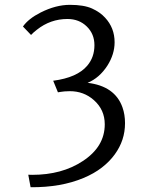

<svg xmlns="http://www.w3.org/2000/svg" viewBox="-20 -516 623 809"><path d="M99.1 220.2 115.7 220.7Q240.7 220.7 328.1 163.1Q421.4 102.5 421.4 7.8Q421.4 -53.7 375.5 -94.2Q333 -131.8 274.4 -131.8Q261.7 -131.8 252 -130.9L235.8 -128.9Q229 -128.4 224.1 -127L204.1 -175.8Q305.2 -189 347.7 -239.3Q377.9 -274.9 377.9 -325.7Q377.9 -373 345.7 -404.3Q313.5 -436 264.2 -436Q192.4 -436 135.3 -390.6Q120.1 -378.9 110.8 -368.7L76.7 -404.3Q100.1 -437.5 151.4 -463.4Q215.3 -495.6 274.4 -495.6Q333.5 -495.6 367.7 -480.2Q401.9 -464.8 422.9 -441.4Q462.9 -398.4 462.9 -337.9Q462.9 -287.6 432.6 -239.7Q398.9 -187.5 349.1 -167Q464.4 -153.3 496.1 -63.5Q506.8 -33.2 506.8 2.9Q506.8 39.1 496.1 71.8Q485.4 104.5 463.6 134.5Q441.9 164.6 409.2 189.9Q376.5 215.3 332 233.9Q236.8 273.9 108.9 272.9Z"/></svg>

Font: Habibi
Style: Regular
Weight: 400
Designer: Magnus Gaarde
Foundry: Magnus Gaarde
Version: Version 1.001